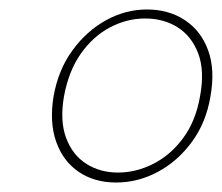

<svg xmlns="http://www.w3.org/2000/svg" viewBox="-20 -732 468 405"><path d="M225 -347Q179 -347 146 -369.5Q113 -392 98.5 -433Q84 -474 93 -529Q103 -585 133 -626Q163 -667 204 -689.5Q245 -712 290 -712Q336 -712 370 -689.5Q404 -667 419 -626Q434 -585 424 -529Q415 -474 385 -433Q355 -392 313 -369.5Q271 -347 225 -347ZM229 -368Q267 -368 303.5 -386.5Q340 -405 366.5 -441Q393 -477 402 -529Q412 -583 398 -619.5Q384 -656 354.5 -674.5Q325 -693 286 -693Q248 -693 212.5 -674.5Q177 -656 151 -619.5Q125 -583 115 -529Q106 -477 119.5 -441Q133 -405 162 -386.5Q191 -368 229 -368Z"/></svg>

Font: DM Sans Thin
Style: Italic
Weight: 250
Italic angle: -10°
Designer: Colophon Foundry, Jonny Pinhorn
Foundry: Colophon Foundry
Version: Version 4.004;gftools[0.9.30]